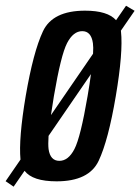

<svg xmlns="http://www.w3.org/2000/svg" viewBox="-72 -642 500 684"><path d="M-52 3.5 1 -73.5Q-6 -148 19.5 -299.5Q46.5 -457 81 -530.5Q115.5 -604 231 -604Q311.5 -604 341.5 -570L377 -621.5L407.5 -603.5L358.5 -532.5Q358.5 -531 359 -530Q367 -456 340.5 -299.5Q314 -142.5 279.5 -69.2Q245 4 129.5 4Q44 4 15.5 -33.5L-23.5 23ZM139.5 -69Q171.5 -69 193.2 -111Q215 -153 240 -299.5Q247.5 -343.5 252 -378L101 -158Q99 -127.5 101 -111Q107 -69 139.5 -69ZM109.5 -232 259.5 -450.5Q261 -474.5 259 -488Q253 -531 221 -531Q189 -531 167 -488.5Q145 -446 120 -299.5Q114 -262.5 109.5 -232Z"/></svg>

Font: Anybody Condensed Medium
Style: Italic
Weight: 500
Width: 3
Italic angle: -10°
Designer: Tyler Finck
Foundry: Etcetera Type Company
Version: Version 1.010; ttfautohint (v1.8.3) -l 8 -r 50 -G 200 -x 14 